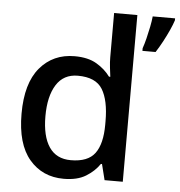

<svg xmlns="http://www.w3.org/2000/svg" viewBox="-54 -811 817 872"><g transform="rotate(5 354.5 -375.0)"><path d="M268 10Q171 10 111.5 -60Q52 -130 52 -268Q52 -407 112 -478Q172 -549 270 -549Q331 -549 370 -526Q409 -503 433 -470H439Q437 -484 434 -510.5Q431 -537 431 -558V-760H537V0H454L436 -72H431Q408 -38 369 -14Q330 10 268 10ZM293 -77Q371 -77 403 -120.5Q435 -164 435 -251V-267Q435 -362 404.5 -412Q374 -462 292 -462Q227 -462 194 -409.5Q161 -357 161 -266Q161 -175 194 -126Q227 -77 293 -77ZM709 -751Q703 -732 691 -705.5Q679 -679 664 -651Q649 -623 634 -600H574V-612Q581 -632 587.5 -658Q594 -684 599.5 -711.5Q605 -739 607 -760H709Z"/></g></svg>

Font: Noto Sans Tangsa Medium
Style: Regular
Weight: 500
Version: Version 1.504